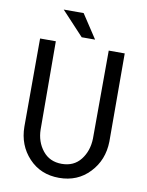

<svg xmlns="http://www.w3.org/2000/svg" viewBox="-96 -954 793 1033"><g transform="rotate(10 300.0 -438.0)"><path d="M67.9 -229.5 68.8 -710.9H154.8L156.7 -229.5Q157.7 -162.6 195.8 -114.7Q233.9 -66.9 299.8 -66.9Q366.2 -66.9 403.3 -114.3Q440.4 -161.6 442.4 -229.5L443.8 -710.9H531.2L532.2 -229.5Q530.3 -127.9 464.8 -59.1Q399.9 9.8 298.8 9.8Q197.8 9.8 133.3 -59.1Q68.8 -127.9 67.9 -229.5ZM361.3 -756.3H288.1L167 -886.2H275.9Z"/></g></svg>

Font: RobotoMono-Regular
Style: Regular
Weight: 400
Designer: Google
Version: Version 2.000985; 2015; ttfautohint (v1.3)